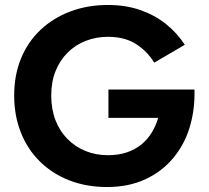

<svg xmlns="http://www.w3.org/2000/svg" viewBox="-20 -734 842 772"><path d="M416 -374H762Q762 -364 762 -355Q762 -285 741.5 -218.5Q721 -152 676 -98Q631 -44 564 -13Q497 18 410 18Q328 18 259.5 -8.5Q191 -35 141 -84Q91 -133 64 -201Q37 -269 37 -350Q37 -432 64.5 -499Q92 -566 143 -614Q194 -662 263 -688Q332 -714 414 -714Q485 -714 543 -694Q601 -674 646 -638.5Q691 -603 723 -554L600 -482Q573 -527 527.5 -556.5Q482 -586 414 -586Q367 -586 325.5 -570Q284 -554 252.5 -523Q221 -492 203.5 -448.5Q186 -405 186 -350Q186 -295 203 -251Q220 -207 251 -175.5Q282 -144 323.5 -127Q365 -110 414 -110Q457 -110 490.5 -121.5Q524 -133 549 -153.5Q574 -174 590.5 -201.5Q607 -229 616 -260H416Z"/></svg>

Font: Venryn Sans SemiBold
Style: Regular
Weight: 600
Designer: Owen Earl, indestructible type* (font) & Cristiano Sobral (main changes)
Version: Version 3.60;October 28, 2020;FontCreator 13.0.0.2681 64-bit